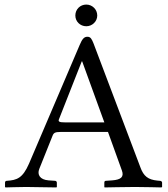

<svg xmlns="http://www.w3.org/2000/svg" viewBox="-20 -819 735 841"><path d="M263 -283C241 -283 234 -286 238 -296L338 -550H340L437 -283ZM152 -79 210 -224C215 -237 221 -241 245 -241H453L514 -72C524 -44 510 -32 472 -29L444 -27C439 -27 437 -24 437 -19V0L438 2C438 2 536 0 571 0C610 0 687 2 687 2L690 0V-19C690 -24 685 -27 680 -27L669 -28C629 -32 609 -47 595 -86L390 -628C382 -648 377 -658 363 -658C348 -658 340 -648 329 -622L107 -102C79 -38 54 -30 10 -27C5 -27 2 -24 2 -19V0L4 2C4 2 68 0 94 0C118 0 227 2 227 2L229 0V-19C229 -24 225 -27 221 -27L192 -29C155 -32 142 -54 152 -79ZM310 -751C310 -725 331 -704 358 -704C384 -704 406 -725 406 -751C406 -778 384 -799 358 -799C331 -799 310 -778 310 -751Z"/></svg>

Font: Linux Libertine O C
Style: Regular
Weight: 400
Designer: Philipp H. Poll
Foundry: Philipp H. Poll
Version: Version 4.0.3